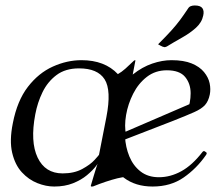

<svg xmlns="http://www.w3.org/2000/svg" viewBox="-20 -671 805 702"><path d="M369 -243Q388 -341 362.5 -381Q337 -421 269 -421Q219 -421 186.5 -396.5Q154 -372 135.5 -334Q117 -296 109 -253Q90 -153 117.5 -95Q145 -37 209 -37Q251 -37 280.5 -53Q310 -69 325.5 -86Q341 -103 342 -105ZM412 -123Q406 -92 413 -76.5Q420 -61 451 -57Q462 -56 460 -45L458 -36Q456 -24 442 -24Q429 -24 409 -19Q389 -14 366.5 -6.5Q344 1 322 10Q321 11 316 11H314Q312 11 312 8Q314 2 323 -29Q332 -60 343 -90H348Q344 -81 331.5 -64.5Q319 -48 298 -30.5Q277 -13 247 -1Q217 11 178 11Q148 11 116.5 -1.5Q85 -14 60 -41Q35 -68 24.5 -112.5Q14 -157 27 -221Q43 -303 82 -353.5Q121 -404 173 -427.5Q225 -451 278 -451Q363 -451 411 -400Q425 -408 438.5 -420Q452 -432 461.5 -441.5Q471 -451 473 -451Q476 -451 475 -449ZM733 -104Q699 -55 651.5 -22Q604 11 538 11Q475 11 432.5 -21.5Q390 -54 372.5 -107.5Q355 -161 368 -224Q379 -285 405.5 -328.5Q432 -372 466 -399Q500 -426 536.5 -438.5Q573 -451 607 -451Q652 -451 681 -439Q710 -427 726 -407.5Q742 -388 746.5 -366.5Q751 -345 747 -325Q742 -301 729.5 -287Q717 -273 690 -261Q663 -249 615 -230L393 -144L387 -167L698 -301L664 -263Q677 -295 677 -330Q677 -365 657 -389.5Q637 -414 590 -414Q548 -414 517 -390Q486 -366 467 -328.5Q448 -291 441 -250.5Q434 -210 441 -177L437 -172Q439 -133 453 -99Q467 -65 494 -44Q521 -23 561 -23Q603 -23 643 -45Q683 -67 720 -115Q724 -120 728 -118L734 -114Q738 -111 733 -104ZM558 -509Q589 -540 607 -560Q625 -580 638 -597.5Q651 -615 667 -639Q671 -646 677.5 -648.5Q684 -651 692 -651Q713 -651 720 -641Q727 -631 723 -614Q718 -589 696.5 -569.5Q675 -550 645.5 -533.5Q616 -517 590 -501Q587 -500 584.5 -499Q582 -498 580 -499Q576 -499 567 -504Z"/></svg>

Font: Young Serif Light
Style: Italic
Weight: 300
Italic angle: -10.979°
Designer: Bastien Sozeau
Foundry: NBR — Bastien Sozeau
Version: Version 5.001